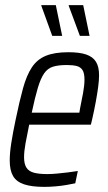

<svg xmlns="http://www.w3.org/2000/svg" viewBox="-20 -722 420 750"><path d="M153 8Q104 8 74 -2Q44 -12 31 -34.5Q18 -57 18 -95Q18 -124 24 -163Q30 -202 41 -254Q56 -327 70 -377.5Q84 -428 104.5 -459Q125 -490 159 -504Q193 -518 247 -518Q291 -518 317 -509Q343 -500 355 -480.5Q367 -461 367 -428Q367 -409 363.5 -382.5Q360 -356 354 -323.5Q348 -291 340 -256L335 -235H94Q85 -192 79.5 -161Q74 -130 74 -108Q74 -82 83 -67.5Q92 -53 112 -47.5Q132 -42 165 -42Q182 -42 203 -44Q224 -46 245 -48.5Q266 -51 284 -54L274 -6Q260 -3 240 0.5Q220 4 197 6Q174 8 153 8ZM104 -282H290L293 -300Q299 -328 304.5 -358.5Q310 -389 310 -411Q310 -436 302.5 -448Q295 -460 280 -464Q265 -468 241 -468Q208 -468 187 -461.5Q166 -455 152.5 -435.5Q139 -416 128 -379.5Q117 -343 104 -282ZM184 -582 142 -698 141 -702H198L222 -586L223 -582ZM292 -582 249 -698 248 -702H305L329 -586L330 -582Z"/></svg>

Font: Saira Condensed Light
Style: Italic
Weight: 300
Width: 3
Italic angle: -12°
Designer: Hector Gatti with collaboration of the Omnibus-Type team
Foundry: Omnibus-Type
Version: Version 1.101